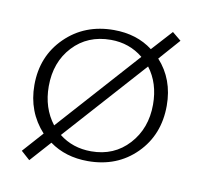

<svg xmlns="http://www.w3.org/2000/svg" viewBox="-60 -505 632 602"><g transform="rotate(10 255.5 -204.0)"><path d="M472 -418 413 -351Q465 -294 465 -210Q465 -117 404.5 -56.5Q344 4 251 4Q180 4 129 -33L70 33L42 8L100 -57Q45 -117 45 -202Q45 -294 106.5 -354.5Q168 -415 261 -415Q334 -415 385 -376L444 -441ZM90 -206Q90 -137 128 -88L360 -347Q316 -383 257 -383Q183 -383 136.5 -333Q90 -283 90 -206ZM422 -206Q422 -274 386 -321L154 -62Q197 -28 256 -28Q329 -28 375.5 -79Q422 -130 422 -206Z"/></g></svg>

Font: EauTestText Light
Style: Regular
Weight: 300
Designer: Christian Thalmann (Catharsis Fonts)
Version: Version 0.001;PS 000.001;hotconv 1.0.88;makeotf.lib2.5.64775